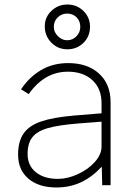

<svg xmlns="http://www.w3.org/2000/svg" viewBox="-20 -819 594 849"><path d="M60 -135Q60 -194 84.5 -229Q109 -264 162 -282Q215 -300 307 -308L429 -318V-363Q429 -427 388.5 -464.5Q348 -502 280 -502Q177 -502 107 -403L73 -424Q108 -477 160.5 -508.5Q213 -540 282 -540Q367 -540 418 -493.5Q469 -447 469 -367V0H432L430 -82Q386 -35 337 -12.5Q288 10 230 10Q151 10 105.5 -29Q60 -68 60 -135ZM429 -171V-281L326 -273Q239 -266 191.5 -252.5Q144 -239 123 -212Q102 -185 102 -138Q102 -87 138.5 -57.5Q175 -28 236 -28Q279 -28 324.5 -49Q370 -70 399.5 -103Q429 -136 429 -171ZM178 -703Q178 -743 207.5 -771Q237 -799 278 -799Q320 -799 349 -770.5Q378 -742 378 -701Q378 -658 349 -629.5Q320 -601 278 -601Q236 -601 207 -630.5Q178 -660 178 -703ZM277 -759Q253 -759 235.5 -742.5Q218 -726 218 -700Q218 -677 236 -659Q254 -641 277 -641Q301 -641 318 -658.5Q335 -676 335 -700Q335 -726 318.5 -742.5Q302 -759 277 -759Z"/></svg>

Font: Morrison Thin
Style: Regular
Weight: 100
Designer: Pablo Impallari, Rodrigo Fuenzalida (Modified by Dan O. Williams)
Version: Version 0.03;June 6, 2019;FontCreator 11.5.0.2425 64-bit; tt